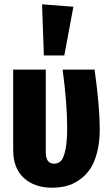

<svg xmlns="http://www.w3.org/2000/svg" viewBox="-20 -853 512 889"><path d="M174.8 -833 319.8 -821.8 277.8 -596.2H183.1ZM418 -530.8Q441.9 -357.9 441.9 -254.9Q441.9 -194.3 429.4 -146.7Q417 -99.1 396.2 -69.1Q375.5 -39.1 346.4 -19.3Q317.4 0.5 286.9 8.3Q256.3 16.1 221.2 16.1Q140.1 16.1 90.6 -28.8Q41 -73.7 41 -159.2V-530.8H191.9V-153.8Q191.9 -121.6 201.4 -108.4Q210.9 -95.2 231 -95.2Q249.5 -95.2 262 -107.7Q274.4 -120.1 282.7 -158.2Q291 -196.3 291 -261.2Q291 -373 270 -530.8Z"/></svg>

Font: Fira Sans Compressed
Style: Bold
Weight: 700
Width: 1
Designer: Carrois Corporate & Edenspiekermann AG
Foundry: Carrois Corporate GbR & Edenspiekermann AG
Version: Version 4.203;PS 004.203;hotconv 1.0.88;makeotf.lib2.5.64775